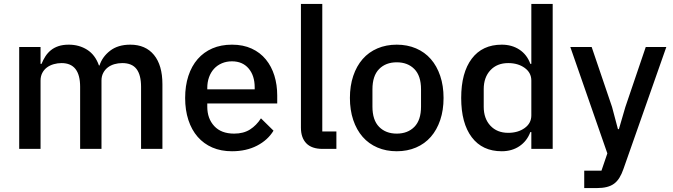

<svg xmlns="http://www.w3.org/2000/svg" viewBox="-20 -760 3433 980"><path d="M78 0V-520H187V-434H192Q200 -454 211.5 -472Q223 -490 239.5 -503.5Q256 -517 278.5 -524.5Q301 -532 331 -532Q384 -532 425 -506Q466 -480 485 -426H488Q502 -470 542 -501Q582 -532 645 -532Q723 -532 766 -479.5Q809 -427 809 -330V0H700V-317Q700 -377 677 -407.5Q654 -438 604 -438Q583 -438 564 -432.5Q545 -427 530.5 -416Q516 -405 507 -388Q498 -371 498 -349V0H389V-317Q389 -438 294 -438Q274 -438 254.5 -432.5Q235 -427 220 -416Q205 -405 196 -388Q187 -371 187 -349V0Z M1164 12Q1108 12 1064 -7Q1020 -26 989 -61.5Q958 -97 941.5 -147.5Q925 -198 925 -260Q925 -322 941.5 -372.5Q958 -423 989 -458.5Q1020 -494 1064 -513Q1108 -532 1164 -532Q1221 -532 1264.5 -512Q1308 -492 1337 -456.5Q1366 -421 1380.5 -374Q1395 -327 1395 -273V-232H1038V-215Q1038 -155 1073.5 -116.5Q1109 -78 1175 -78Q1223 -78 1256 -99Q1289 -120 1312 -156L1376 -93Q1347 -45 1292 -16.5Q1237 12 1164 12ZM1164 -447Q1136 -447 1112.5 -437Q1089 -427 1072.5 -409Q1056 -391 1047 -366Q1038 -341 1038 -311V-304H1280V-314Q1280 -374 1249 -410.5Q1218 -447 1164 -447Z M1627 0Q1571 0 1543.5 -28.5Q1516 -57 1516 -108V-740H1625V-89H1697V0Z M2005 12Q1951 12 1906.5 -7Q1862 -26 1831 -61.5Q1800 -97 1783 -147.5Q1766 -198 1766 -260Q1766 -322 1783 -372.5Q1800 -423 1831 -458.5Q1862 -494 1906.5 -513Q1951 -532 2005 -532Q2059 -532 2103.5 -513Q2148 -494 2179 -458.5Q2210 -423 2227 -372.5Q2244 -322 2244 -260Q2244 -198 2227 -147.5Q2210 -97 2179 -61.5Q2148 -26 2103.5 -7Q2059 12 2005 12ZM2005 -78Q2061 -78 2095 -112.5Q2129 -147 2129 -216V-304Q2129 -373 2095 -407.5Q2061 -442 2005 -442Q1949 -442 1915 -407.5Q1881 -373 1881 -304V-216Q1881 -147 1915 -112.5Q1949 -78 2005 -78Z M2692 -86H2687Q2670 -40 2631.5 -14Q2593 12 2541 12Q2442 12 2388 -59.5Q2334 -131 2334 -260Q2334 -389 2388 -460.5Q2442 -532 2541 -532Q2593 -532 2631.5 -506.5Q2670 -481 2687 -434H2692V-740H2801V0H2692ZM2574 -82Q2624 -82 2658 -106.5Q2692 -131 2692 -171V-349Q2692 -389 2658 -413.5Q2624 -438 2574 -438Q2517 -438 2483 -401.5Q2449 -365 2449 -305V-215Q2449 -155 2483 -118.5Q2517 -82 2574 -82Z M3276 -520H3381L3162 103Q3153 129 3141.5 147.5Q3130 166 3114.5 177.5Q3099 189 3077 194.5Q3055 200 3025 200H2962V111H3050L3080 23L2891 -520H3000L3104 -214L3134 -101H3139L3172 -214Z"/></svg>

Font: IBM Plex Sans Hebrew Medium
Style: Regular
Weight: 500
Designer: Mike Abbink, Paul van der Laan, Pieter van Rosmalen, Yanek Iontef
Foundry: Bold Monday
Version: Version 1.2